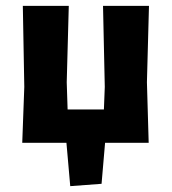

<svg xmlns="http://www.w3.org/2000/svg" viewBox="-20 -488 586 656"><path d="M56 0 63 -191 58 -468H215L208 -207L211 -114H335L338 -191L332 -468H489L482 -207L488 0H339L327 140L220 148L207 0Z"/></svg>

Font: Alegreya Sans SC ExtraBold
Style: Regular
Weight: 800
Designer: Juan Pablo del Peral
Foundry: Huerta Tipografica
Version: Version 2.007